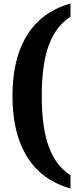

<svg xmlns="http://www.w3.org/2000/svg" viewBox="-20 -824 459 1108"><path d="M387 264V188C277 115 221 -18 221 -271C221 -522 277 -655 387 -728V-804C138 -733 52 -520 52 -271C52 -20 138 193 387 264Z"/></svg>

Font: Noto Serif Sinhala SemiCondensed Black
Style: Regular
Weight: 900
Width: 4
Designer: Jelle Bosma - Monotype Design Team
Foundry: Monotype Imaging Inc.
Version: Version 2.007